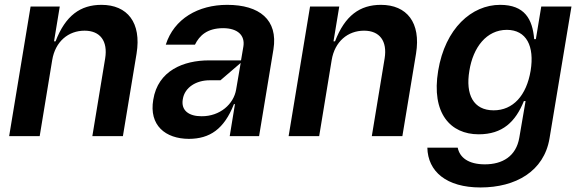

<svg xmlns="http://www.w3.org/2000/svg" viewBox="-20 -573 2443 808"><path d="M199.6 -319.6C212.4 -398.4 267.8 -443.9 335.9 -443.9C401.6 -443.9 434.3 -400.2 422.6 -327.4L368.6 0H497.2L554.7 -347.3C576 -478 516 -552.6 407 -552.6C318.5 -552.6 255.7 -507.8 213.8 -399.1H207.4L231.5 -545.5H108.7L18.5 0H147Z M774.9 11.4C862.6 11 922.9 -29.1 964.5 -134.9H968.8L946.7 0H1070.3L1130.7 -365.1C1150.9 -490.1 1071.4 -552.6 936.1 -552.6C814.3 -552.6 712.4 -494.3 677.6 -384.9H800.4C819.6 -424 852.3 -454.2 919 -454.5C981.5 -454.2 1011.4 -423.3 1004.3 -377.8L994.3 -318.9H859.4C752.5 -318.9 644.5 -275.9 625 -153.4C606.5 -45.8 675.8 11 774.9 11.4ZM828.8 -83.8C775.2 -83.5 740.8 -108 749.3 -155.5C757.1 -206 806.8 -235.1 861.5 -235.1H907.7L992.9 -308.2L973.7 -196C963.4 -134.9 905.9 -83.5 828.8 -83.8Z M1375.7 -319.6C1388.5 -398.4 1443.9 -443.9 1512.1 -443.9C1577.8 -443.9 1610.4 -400.2 1598.7 -327.4L1544.7 0H1673.3L1730.8 -347.3C1752.1 -478 1692.1 -552.6 1583.1 -552.6C1494.7 -552.6 1431.8 -507.8 1389.9 -399.1H1383.5L1407.7 -545.5H1284.8L1194.6 0H1323.2Z M2002.1 215.9C2149.5 215.9 2269.5 148.4 2292.6 9.2L2384.9 -545.5H2257.8L2235.1 -408.4H2228C2220.9 -492.5 2188.2 -552.6 2084.5 -552.6C1965.2 -552.6 1853.3 -453.8 1823.9 -274.9C1794.4 -96.6 1875.4 -7.8 1994.3 -7.8C2094.8 -7.8 2149.1 -60 2184.7 -147.7H2191.8L2165.5 5.7C2152.3 85.6 2093.4 118.6 2020.6 118.6C1950.6 118.6 1914.4 89.5 1906.2 48.3H1778.4C1780.5 148.8 1858.7 215.9 2002.1 215.9ZM2057.5 -108.7C1972.3 -108.7 1938.2 -174.7 1955.3 -275.6C1971.2 -374.3 2027.3 -447.1 2112.9 -447.4C2195.7 -447.1 2229.8 -378.6 2213.1 -275.6C2195.7 -171.2 2139.2 -108.7 2057.5 -108.7Z"/></svg>

Font: Riot Sans 2.0
Style: Bold Italic
Weight: 600
Italic angle: -9.39999°
Designer: Rasmus Andersson
Foundry: rsms
Version: Version 3.006;hotconv 1.0.109;makeotfexe 2.5.65596